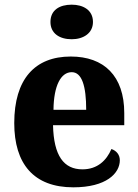

<svg xmlns="http://www.w3.org/2000/svg" viewBox="-20 -792 589 822"><path d="M287 -624C336 -624 378 -649 378 -698C378 -749 336 -772 287 -772C235 -772 196 -749 196 -698C196 -649 235 -624 287 -624ZM294 10C435 10 493 -50 493 -106C493 -130 478 -147 457 -154C436 -105 397 -67 333 -67C253 -67 210 -125 207 -256H512V-308C512 -467 425 -550 283 -550C129 -550 41 -453 41 -265C41 -91 124 10 294 10ZM349 -322H209C210 -426 241 -483 287 -483C331 -483 349 -423 349 -322Z"/></svg>

Font: Noto Serif Tamil SemiCondensed ExtraBold
Style: Regular
Weight: 800
Width: 4
Designer: Indian Type Foundry, Tom Grace, and the Monotype Design Team
Foundry: Monotype Imaging Inc.
Version: Version 2.004